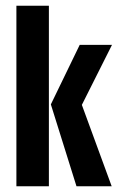

<svg xmlns="http://www.w3.org/2000/svg" viewBox="-20 -652 420 672"><path d="M247.7 0 158 -286.6 259 -495H372L266.5 -284.9L370.9 0ZM37.4 0V-631.9H151.1V0Z"/></svg>

Font: Alumni Sans Thin
Style: Regular
Weight: 100
Designer: Robert E. Leuschke
Foundry: Robert E. Leuschke
Version: Version 1.018